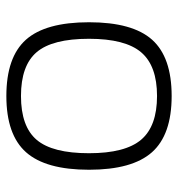

<svg xmlns="http://www.w3.org/2000/svg" viewBox="2 -552 560 604"><g transform="rotate(-90 282.0 -250.0)"><path d="M105 -448Q160 -510 282 -510Q404 -510 459 -448.5Q514 -387 514 -250Q514 -113 459 -51.5Q404 10 282 10Q160 10 105 -52Q50 -114 50 -250Q50 -386 105 -448ZM102 -250Q102 -136 144.5 -86Q187 -36 282 -36Q377 -36 419.5 -86Q462 -136 462 -250Q462 -365 420 -414.5Q378 -464 282 -464Q186 -464 144 -414.5Q102 -365 102 -250Z"/></g></svg>

Font: Fivo Sans Light
Style: Regular
Weight: 300
Designer: Alexander Slobzheninov
Foundry: Alexander Slobzheninov
Version: 1.0